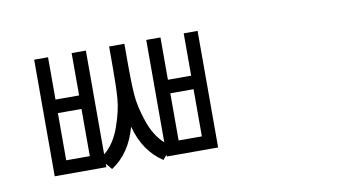

<svg xmlns="http://www.w3.org/2000/svg" viewBox="-46 -843 1012 545"><g transform="rotate(-10 460.0 -571.0)"><path d="M506 -446V-582H439V-446ZM183 -446V-582H115V-446ZM506 -743H546V-407H398V-412L387 -399Q332 -435 313 -508Q293 -434 239 -399L224 -417V-407H75V-743H115V-621H183V-743H224V-444Q254 -468 270 -513.5Q286 -559 288.5 -593.5Q291 -628 291 -682V-743H335V-682Q335 -629 337.5 -595.5Q340 -562 355 -517.5Q370 -473 398 -448V-743H439V-621H506Z"/></g></svg>

Font: Noto Sans Korean Light
Style: Regular
Weight: 300
Designer: Ryoko NISHIZUKA  (kana & ideographs); Paul D. Hunt (Latin, Greek & Cyrillic); Wenlong ZHANG  (bopomofo); Sandoll Communi
Foundry: Adobe Systems Incorporated
Version: Version 1.000;PS 1;hotconv 1.0.78;makeotf.lib2.5.61930